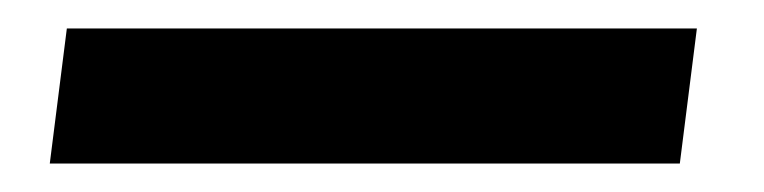

<svg xmlns="http://www.w3.org/2000/svg" viewBox="-20 -20 537 135"><path d="M15 95 27 0H470L458 95Z"/></svg>

Font: Expletus Sans
Style: Bold Italic
Weight: 700
Italic angle: -7°
Version: Version 7.500